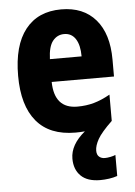

<svg xmlns="http://www.w3.org/2000/svg" viewBox="-55 -601 620 881"><g transform="rotate(-5 254.5 -161.0)"><path d="M364 101Q364 120 374.5 129Q385 138 401 138Q412 138 427 135Q442 132 450 128V225Q433 231 412 234Q391 237 371 237Q312 237 282 207.5Q252 178 252 128Q252 64 320 8Q300 10 277 10Q158 10 97.5 -62.5Q37 -135 37 -272Q37 -412 95 -485.5Q153 -559 260 -559Q362 -559 418.5 -493.5Q475 -428 475 -309V-231H188Q190 -108 296 -108Q337 -108 372.5 -118Q408 -128 447 -150V-29Q397 19 380.5 48.5Q364 78 364 101ZM264 -445Q232 -445 211.5 -419.5Q191 -394 189 -336H335Q335 -388 316.5 -416.5Q298 -445 264 -445Z"/></g></svg>

Font: Noto Sans Ethiopic Condensed ExtraBold
Style: Regular
Weight: 800
Width: 3
Designer: Monotype Design Team
Foundry: Monotype Imaging Inc.
Version: Version 2.102; ttfautohint (v1.8.4.7-5d5b)